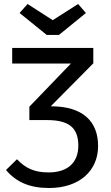

<svg xmlns="http://www.w3.org/2000/svg" viewBox="-20 -929 556 961"><path d="M226 12C378 12 471 -75 471 -198C471 -322 394 -397 235 -397H234L447 -612V-689H41V-611H335L127 -395V-328H215C322 -328 372 -292 372 -200C372 -117 321 -66 223 -66C154 -66 108 -86 65 -132L10 -78C62 -17 129 12 226 12ZM78 -864 214 -754H275L410 -864L371 -909L244 -828L118 -909Z"/></svg>

Font: FiraGO Unicode
Style: Regular
Weight: 400
Designer: bBox Type
Foundry: bBox Type GmbH
Version: Version 1.001;PS 001.001;hotconv 1.0.88;makeotf.lib2.5.64775